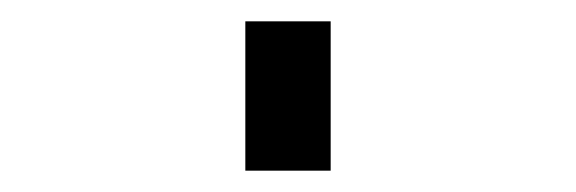

<svg xmlns="http://www.w3.org/2000/svg" viewBox="-20 60 540 180"><path d="M210 220V80H290V220Z"/></svg>

Font: Iosevka SS04 Medium
Style: Regular
Weight: 500
Monospace: yes
Designer: Belleve Invis
Foundry: Belleve Invis
Version: Version 19.0.0; ttfautohint (v1.8.4)